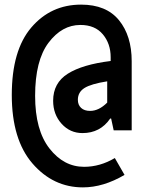

<svg xmlns="http://www.w3.org/2000/svg" viewBox="-20 -664 640 831"><path d="M339 147Q210 147 120.5 43.5Q31 -60 31 -253Q31 -446 115.5 -545Q200 -644 331 -644Q440 -644 495 -576.5Q550 -509 550 -399V-100H472L461 -151H457Q414 -88 337 -88Q283 -88 246.5 -128.5Q210 -169 210 -228Q210 -305 273.5 -345Q337 -385 459 -400V-416Q459 -475 425 -515.5Q391 -556 328 -556Q248 -556 190 -479Q132 -402 132 -249Q132 -101 194 -21.5Q256 58 344 58Q413 58 477 20L519 93Q427 147 339 147ZM370 -184Q408 -184 444 -220V-312Q374 -301 345.5 -283Q317 -265 317 -232Q317 -210 331 -197Q345 -184 370 -184Z"/></svg>

Font: TypoPRO Source Code Pro
Style: Bold
Weight: 700
Monospace: yes
Designer: Paul D. Hunt, Teo Tuominen
Foundry: Adobe Systems Incorporated
Version: Version 2.010;PS 1.0;hotconv 1.0.84;makeotf.lib2.5.63406